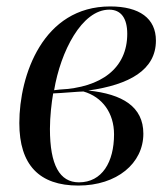

<svg xmlns="http://www.w3.org/2000/svg" viewBox="-20 -566 522 596"><path d="M223 10C343 10 425 -59 425 -151C425 -235 360 -274 254 -285C382 -303 464 -349 464 -440C464 -509 413 -546 322 -546C113 -546 40 -332 40 -184C40 -54 102 10 223 10ZM165 -288 148 -286C168 -406 234 -536 319 -536C356 -536 375 -509 375 -461C375 -354 294 -294 165 -288ZM225 0C165 0 135 -54 135 -166C135 -204 140 -247 145 -276C172 -277 226 -282 239 -282C298 -265 334 -215 334 -149C334 -63 297 0 225 0Z"/></svg>

Font: Noto Serif Display SemiCondensed
Style: Italic
Weight: 400
Width: 4
Italic angle: -12°
Designer: Monotype Design Team
Foundry: Monotype Imaging Inc.
Version: Version 2.009